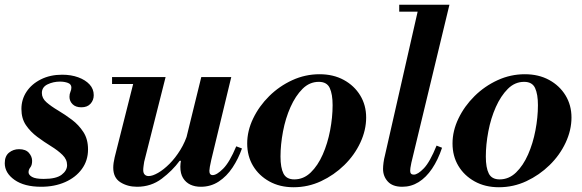

<svg xmlns="http://www.w3.org/2000/svg" viewBox="-21 -774 2446 807"><path d="M152 11Q81 11 40 -18Q-1 -47 -1 -88Q-1 -118 17 -132.5Q35 -147 59 -147Q87 -147 100.5 -131.5Q114 -116 114 -98Q114 -80 106.5 -70.5Q99 -61 99 -50Q99 -39 113.5 -30.5Q128 -22 163 -22Q215 -22 238 -39.5Q261 -57 261 -80Q261 -104 241.5 -123Q222 -142 193.5 -159.5Q165 -177 136 -198.5Q107 -220 88 -248Q69 -276 69 -316Q69 -356 90.5 -388.5Q112 -421 151 -440.5Q190 -460 240 -460Q278 -460 308 -449Q338 -438 355.5 -419Q373 -400 373 -374Q373 -353 359.5 -338Q346 -323 321 -323Q297 -323 284 -336Q271 -349 271 -367Q271 -379 275 -388Q279 -397 279 -406Q279 -420 264.5 -425.5Q250 -431 231 -431Q203 -431 179 -419.5Q155 -408 155 -383Q155 -361 174.5 -344Q194 -327 223.5 -309.5Q253 -292 281.5 -270.5Q310 -249 329.5 -219Q349 -189 349 -146Q349 -99 323 -63.5Q297 -28 252.5 -8.5Q208 11 152 11Z M555 11Q515 11 485 -8Q455 -27 455 -69Q455 -88 461 -113L546 -450H675L585 -94Q584 -87 582.5 -77Q581 -67 581 -59Q581 -47 587 -40.5Q593 -34 604 -34Q620 -34 643.5 -47.5Q667 -61 691.5 -85.5Q716 -110 737 -144Q758 -178 770 -219L741 -98H734Q704 -57 659 -23Q614 11 555 11ZM450 -421V-450H620V-421ZM823 11Q798 11 779 2Q760 -7 748.5 -25.5Q737 -44 737 -73Q737 -86 740 -102Q743 -118 752 -153L825 -450H951L867 -102Q863 -85 861 -73Q859 -61 859 -56Q859 -38 873 -38Q890 -38 917 -65Q944 -92 972 -159L996 -150Q981 -107 956.5 -70Q932 -33 898.5 -11Q865 11 823 11Z M1213 13Q1155 13 1111 -11.5Q1067 -36 1042.5 -77Q1018 -118 1018 -171Q1018 -224 1043 -276Q1068 -328 1110.5 -370Q1153 -412 1207.5 -437Q1262 -462 1322 -462Q1380 -462 1424 -438Q1468 -414 1493 -373Q1518 -332 1518 -280Q1518 -227 1493.5 -174.5Q1469 -122 1426 -80Q1383 -38 1328.5 -12.5Q1274 13 1213 13ZM1216 -20Q1255 -20 1285 -49Q1315 -78 1335.5 -124.5Q1356 -171 1366.5 -226Q1377 -281 1377 -332Q1377 -378 1365 -404Q1353 -430 1319 -430Q1280 -430 1250.5 -400.5Q1221 -371 1200 -324Q1179 -277 1168.5 -221.5Q1158 -166 1158 -116Q1158 -69 1170.5 -44.5Q1183 -20 1216 -20Z M1670 11Q1629 11 1609 -11Q1589 -33 1589 -64Q1589 -75 1591 -90.5Q1593 -106 1597 -121L1741 -754H1868L1708 -90Q1705 -77 1704 -68.5Q1703 -60 1703 -56Q1703 -40 1718 -40Q1735 -40 1760.5 -66.5Q1786 -93 1814 -162L1837 -153Q1820 -102 1795 -65Q1770 -28 1738.5 -8.5Q1707 11 1670 11ZM1657 -725V-754H1822V-725Z M2076 13Q2018 13 1974 -11.5Q1930 -36 1905.5 -77Q1881 -118 1881 -171Q1881 -224 1906 -276Q1931 -328 1973.5 -370Q2016 -412 2070.5 -437Q2125 -462 2185 -462Q2243 -462 2287 -438Q2331 -414 2356 -373Q2381 -332 2381 -280Q2381 -227 2356.5 -174.5Q2332 -122 2289 -80Q2246 -38 2191.5 -12.5Q2137 13 2076 13ZM2079 -20Q2118 -20 2148 -49Q2178 -78 2198.5 -124.5Q2219 -171 2229.5 -226Q2240 -281 2240 -332Q2240 -378 2228 -404Q2216 -430 2182 -430Q2143 -430 2113.5 -400.5Q2084 -371 2063 -324Q2042 -277 2031.5 -221.5Q2021 -166 2021 -116Q2021 -69 2033.5 -44.5Q2046 -20 2079 -20Z"/></svg>

Font: Libre Bodoni SemiBold
Style: Italic
Weight: 600
Italic angle: -13°
Version: Version 2.003